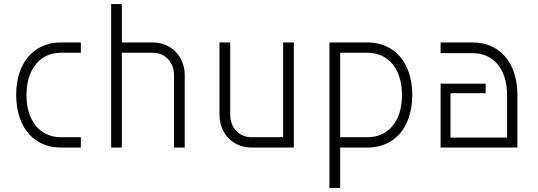

<svg xmlns="http://www.w3.org/2000/svg" viewBox="-20 -730 2660 950"><path d="M380 -51H281C182 -51 111 -127 111 -260C111 -391 181 -469 281 -469H380V-520H281C154 -520 60 -427 60 -260C61 -93 153 0 281 0H380Z M530 0H583V-469H735C797 -469 841 -423 841 -357V0H894V-357C894 -452 827 -520 735 -520H583V-710H530Z M1434 -520H1381V-51H1225C1163 -51 1119 -97 1119 -163V-520H1066V-163C1066 -68 1133 0 1225 0H1434Z M1799 -51H1663V-469H1799C1899 -469 1969 -391 1969 -260C1969 -127 1898 -51 1799 -51ZM1610 200H1663V0H1799C1927 0 2019 -93 2020 -260C2019 -427 1926 -520 1799 -520H1610Z M2489 -260V-49H2209V-269H2383V-316H2160V0H2540V-260C2540 -427 2446 -520 2319 -520H2160V-467H2319C2419 -467 2489 -391 2489 -260Z"/></svg>

Font: Grotesk 01 Extrafine
Style: Bold
Weight: 400
Designer: Frank Adebiaye, contributions by Jérémy Landes, Ariel Martín Pérez
Foundry: Velvetyne Type Foundry
Version: Version 3.000;Glyphs 3.1.2 (3150)